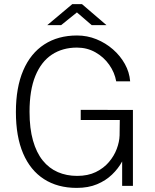

<svg xmlns="http://www.w3.org/2000/svg" viewBox="-20 -906 758 936"><path d="M354 10Q261 10 194.5 -32.8Q128 -75.5 92.8 -157.8Q57.5 -240 57.5 -360Q57.5 -479 93.2 -562.5Q129 -646 196 -689.5Q263 -733 355.5 -733Q405 -733 450 -714.8Q495 -696.5 530.8 -665.2Q566.5 -634 588.8 -594Q611 -554 614.5 -509.5H546.5Q539 -552.5 512.5 -590.2Q486 -628 445.2 -651Q404.5 -674 355 -674Q285 -674 233 -639.8Q181 -605.5 152.5 -536.2Q124 -467 124 -361Q124 -280 140.8 -221Q157.5 -162 188.2 -123.8Q219 -85.5 261.8 -67Q304.5 -48.5 356 -48.5Q408.5 -48.5 447 -67.2Q485.5 -86 511 -116Q536.5 -146 549.2 -180.2Q562 -214.5 563 -245.5L564 -321H373.5V-370.5L628 -370V0H575.5V-119Q556.5 -84 526 -54.8Q495.5 -25.5 453 -7.8Q410.5 10 354 10ZM427 -783.5 355 -845.5 278 -783.5H210.5L332.5 -886H379.5L499 -783.5Z"/></svg>

Font: Public Sans ExtraLight
Style: Regular
Weight: 250
Designer: The Public Sans Project Authors: Dan O. Williams and USWDS (Libre Franklin designed by Pablo Impallari and Rodrigo Fuenz
Version: Version 1.007